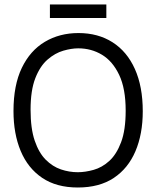

<svg xmlns="http://www.w3.org/2000/svg" viewBox="-20 -820 694 854"><path d="M326 14Q231 14 167.5 -29Q104 -72 72 -148.5Q40 -225 40 -326Q40 -441 77 -518Q114 -595 179.5 -634Q245 -673 329 -673Q416 -673 480.5 -632Q545 -591 580 -513Q615 -435 615 -325Q615 -224 582.5 -147.5Q550 -71 486 -28.5Q422 14 326 14ZM326 -54Q359 -54 396.5 -64.5Q434 -75 466 -104Q498 -133 518.5 -187Q539 -241 539 -328Q539 -426 510 -487Q481 -548 433.5 -576.5Q386 -605 328 -605Q298 -605 261.5 -594.5Q225 -584 191.5 -555Q158 -526 137 -472Q116 -418 116 -332Q116 -248 134.5 -194Q153 -140 183.5 -109.5Q214 -79 251 -66.5Q288 -54 326 -54ZM202 -740V-800H453V-740Z"/></svg>

Font: Bricolage Grotesque 48pt Light
Style: Regular
Weight: 300
Designer: Mathieu Triay
Foundry: Atelier Triay
Version: Version 1.000; ttfautohint (v1.8.4.7-5d5b);gftools[0.9.32]